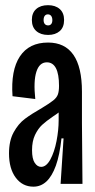

<svg xmlns="http://www.w3.org/2000/svg" viewBox="-20 -700 360 731"><path d="M14.3 -115.7Q14.3 -164 32 -196.3Q49.7 -228.7 74.8 -247.5Q100 -266.3 139.3 -288.7Q169.7 -307 182.8 -317.7Q196 -328.3 200.3 -340.3Q204.7 -352.3 204.7 -373.3Q204.7 -418 193 -440.3Q181.3 -462.7 158.3 -462.7Q130 -462.7 118.5 -426.8Q107 -391 114.3 -323L27.7 -333.7Q20.7 -432.3 55.7 -485.2Q90.7 -538 163 -538Q227 -538 259.5 -491.3Q292 -444.7 292 -351V-231.3Q292.7 -153 293 -114.7Q293.3 -76.3 294 0H210.7Q216.7 -86.7 222 -173H214Q207.3 -110 192.7 -69.3Q178 -28.7 156.7 -9Q135.3 10.7 107.3 10.7Q65.7 10.7 40 -23.5Q14.3 -57.7 14.3 -115.7ZM203.3 -242.3V-284L232.3 -302Q224.7 -289.7 212.8 -279.3Q201 -269 182 -256.7Q156 -239 140.3 -224.5Q124.7 -210 113.3 -186.2Q102 -162.3 102 -128.3Q102 -95.3 112.2 -80Q122.3 -64.7 136.7 -64.7Q156.3 -64.7 171.7 -92.8Q187 -121 195.2 -162.8Q203.3 -204.7 203.3 -242.3ZM101.3 -624.3Q101.3 -651 117.9 -665.7Q134.4 -680.3 162.9 -680.3Q190.7 -680.3 207.3 -665.7Q224 -651 224 -623.9Q224 -596 207.3 -581.5Q190.7 -567 163.2 -567Q135 -567 118.2 -581.8Q101.3 -596.7 101.3 -624.3ZM179.3 -623.3Q179.3 -633.4 174.8 -639.4Q170.3 -645.3 162 -645.3Q154.7 -645.3 150.3 -639.7Q146 -634 146 -623.7Q146 -614 150.5 -608.7Q155 -603.3 163.3 -603.3Q170.7 -603.3 175 -608.5Q179.3 -613.7 179.3 -623.3Z"/></svg>

Font: Bricolage Grotesque 96pt Condensed ExBd
Style: Regular
Weight: 800
Width: 3
Designer: Mathieu Triay
Foundry: Atelier Triay
Version: Version 1.001;Glyphs 3.2 (3207)